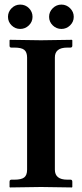

<svg xmlns="http://www.w3.org/2000/svg" viewBox="-20 -822 359 844"><path d="M211.9 -710.4Q195.8 -726.1 195.8 -748Q195.8 -770 211.9 -785.9Q228 -801.8 250 -801.8Q272 -801.8 288.1 -785.9Q304.2 -770 304.2 -748Q304.2 -726.1 288.1 -710.4Q272 -694.8 250 -694.8Q228 -694.8 211.9 -710.4ZM68.8 -801.8Q91.8 -801.8 107.4 -785.9Q123 -770 123 -748Q123 -726.1 106.9 -710.4Q90.8 -694.8 68.8 -694.8Q46.9 -694.8 31 -710.4Q15.1 -726.1 15.1 -748Q15.1 -770 31 -785.9Q46.9 -801.8 68.8 -801.8ZM221.2 -76.2Q221.2 -32.2 275.9 -32.2H290Q297.9 -32.2 297.9 -22.9V0L295.9 2Q195.8 0 160.2 0L23.9 2L22 0V-22.9Q22 -31.7 29.8 -32.2H43.9Q73.7 -32.2 86.4 -42Q99.1 -51.8 99.1 -76.2V-568.8Q99.1 -592.8 86.7 -602.8Q74.2 -612.8 43.9 -612.8H29.8Q22 -612.8 22 -621.1V-645L23.9 -647Q121.1 -645 160.2 -645L295.9 -647L297.9 -645V-621.1Q297.9 -613.3 290 -612.8H275.9Q220.7 -612.8 221.2 -568.8Z"/></svg>

Font: Linux Libertine
Style: Semibold
Weight: 600
Designer: Philipp H. Poll
Foundry: Philipp H. Poll
Version: Version 5.1.2 ; ttfautohint (v0.9)